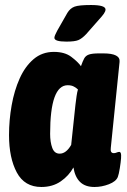

<svg xmlns="http://www.w3.org/2000/svg" viewBox="-20 -738 505 766"><path d="M145 8Q78 8 47 -50Q16 -108 16 -199Q16 -259 26.5 -318Q37 -377 58.5 -425Q80 -473 114 -502Q148 -531 195 -531Q238 -531 264 -511.5Q290 -492 303 -474Q310 -494 316 -505Q322 -516 335 -520.5Q348 -525 375 -525H392Q461 -525 457 -491L422 -148Q419 -127 434 -127Q440 -127 445.5 -129.5Q451 -132 456 -132Q460 -132 462 -127Q464 -122 463 -107Q462 -92 458 -67Q454 -42 450 -32Q443 -14 414.5 -3Q386 8 357 8Q320 8 299.5 -12Q279 -32 273 -70Q255 -37 222.5 -14.5Q190 8 145 8ZM218 -125Q244 -125 264 -160L281 -320Q283 -337 285.5 -354.5Q288 -372 291 -381Q285 -387 275 -392.5Q265 -398 250 -398Q180 -398 180 -204Q180 -171 188.5 -148Q197 -125 218 -125ZM245 -572Q197 -572 197 -587Q197 -595 208 -615L249 -687Q260 -705 277.5 -711.5Q295 -718 343 -718Q401 -718 401 -700Q401 -693 394.5 -683.5Q388 -674 375 -660L324 -602Q307 -584 292.5 -578Q278 -572 245 -572Z"/></svg>

Font: Asap Condensed Condensed ExtraBold
Style: Italic
Weight: 800
Width: 3
Italic angle: -6°
Designer: Pablo Cosgaya
Foundry: Omnibus-Type
Version: Version 3.001; ttfautohint (v1.8.4.7-5d5b)